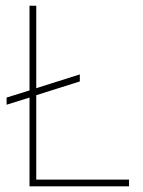

<svg xmlns="http://www.w3.org/2000/svg" viewBox="-20 -660 506 680"><path d="M108.4 -639.6V-347.7L262.7 -396.5V-371.6L108.4 -322.8V-23.9H437V0H84.5V-314.5L3.4 -289.1V-314.5L84.5 -339.8V-639.6Z"/></svg>

Font: Yantramanav Thin
Style: Regular
Weight: 250
Version: Version 1.001;PS 1.0;hotconv 1.0.72;makeotf.lib2.5.5900; ttf